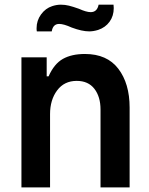

<svg xmlns="http://www.w3.org/2000/svg" viewBox="-20 -812 644 832"><path d="M541.7 0V-345.8Q541.7 -450 492.7 -514.1Q443.8 -578.1 347.9 -578.1Q290.6 -578.1 252.6 -556.8Q214.6 -535.4 190.6 -481.3H182.3V-563.5H72.9V0H196.9V-317.7Q196.9 -379.2 227.6 -420.3Q258.3 -461.5 312.5 -461.5Q362.5 -461.5 389.1 -427.1Q415.6 -392.7 415.6 -337.5V0ZM471.9 -791.7Q472.9 -786.5 472.9 -777.1Q472.9 -742.7 454.7 -717.7Q436.5 -692.7 405.2 -682.3Q384.4 -676 366.7 -676Q335.4 -676 290.6 -692.7Q256.2 -708.3 236.5 -708.3Q209.4 -708.3 204.2 -676H139.6Q138.5 -680.2 138.5 -689.6Q138.5 -722.9 157.8 -749.5Q177.1 -776 206.2 -785.4Q225 -791.7 243.8 -791.7Q261.5 -791.7 278.6 -787.5Q295.8 -783.3 321.9 -774Q354.2 -759.4 372.9 -759.4Q401 -759.4 407.3 -791.7Z"/></svg>

Font: Vladivostok Bold
Style: Regular
Weight: 700
Width: 4
Designer: Michael Sharanda
Foundry: Michael Sharanda
Version: Version 1.005